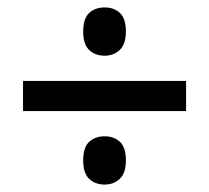

<svg xmlns="http://www.w3.org/2000/svg" viewBox="-20 -611 564 517"><path d="M204 -526Q204 -561 220 -576Q236 -591 262 -591Q287 -591 303 -576Q319 -561 319 -526Q319 -492 302.5 -476.5Q286 -461 262 -461Q236 -461 220 -476.5Q204 -492 204 -526ZM42 -312V-393H481V-312ZM204 -179Q204 -214 220 -229Q236 -244 262 -244Q287 -244 303 -229Q319 -214 319 -179Q319 -145 302.5 -129.5Q286 -114 262 -114Q236 -114 220 -129.5Q204 -145 204 -179Z"/></svg>

Font: Noto Sans Sinhala SemiCondensed Medium
Style: Regular
Weight: 500
Width: 4
Designer: Jelle Bosma - Monotype Design Team
Foundry: Monotype Imaging Inc.
Version: Version 2.006; ttfautohint (v1.8.4.7-5d5b)